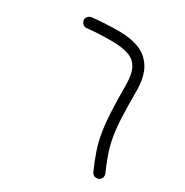

<svg xmlns="http://www.w3.org/2000/svg" viewBox="-148 -723 841 872"><g transform="rotate(30 272.5 -287.5)"><path d="M65.4 -566.4Q64.9 -577.6 73 -585.9Q81.1 -594.2 91.8 -594.7Q155.8 -602.1 232.9 -602.1Q293.9 -602.1 339.1 -583.3Q384.3 -564.5 409.2 -521.2Q434.1 -478 434.1 -404.8Q434.1 -324.7 436.5 -269.5Q439 -214.4 446 -173.1Q453.1 -131.8 466.1 -94Q479 -56.2 499.5 -9.8Q503.4 1 498.8 11.2Q494.1 21.5 483.4 25.4Q473.1 29.3 462.6 24.7Q452.1 20 448.2 9.8Q426.8 -38.1 413.1 -79.1Q399.4 -120.1 392.1 -164.8Q384.8 -209.5 381.8 -266.6Q378.9 -323.7 378.9 -404.3Q378.9 -463.4 361.8 -493.9Q344.7 -524.4 310.1 -535.6Q275.4 -546.9 222.7 -546.9Q192.4 -546.9 157.7 -545.4Q123 -543.9 93.8 -540.5Q83 -540 74.7 -547.9Q66.4 -555.7 65.4 -566.4Z"/></g></svg>

Font: Mikhak-DS2-FD Light
Style: Regular
Weight: 300
Designer: Amin Abedi
Version: Version 3.2